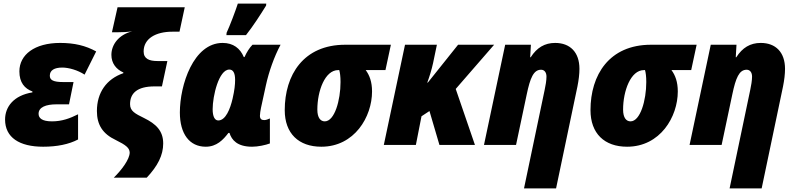

<svg xmlns="http://www.w3.org/2000/svg" viewBox="-20 -800 4386 1060"><path d="M218 10C294 10 360 -3 411 -30V-169C367 -147 323 -130 267 -130C210 -130 193 -149 193 -172C193 -208 233 -224 292 -224H361L386 -347H329C274 -347 255 -358 255 -382C255 -412 280 -427 324 -427C359 -427 409 -413 447 -388L511 -516C453 -548 391 -563 312 -563C171 -563 87 -498 87 -406C87 -344 116 -311 159 -295V-290C55 -273 8 -210 8 -140C8 -41 87 10 218 10Z M608 181H790C851 116 881 57 881 -8C881 -78 841 -116 776 -148C725 -173 698 -187 698 -225C698 -285 737 -323 833 -323H874L904 -463H850C804 -463 773 -475 773 -516C773 -587 840 -625 931 -625H971L1000 -760H629L598 -622H633C657 -622 682 -623 710 -627C636 -609 595 -554 595 -497C595 -450 622 -417 661 -400V-396C568 -364 515 -289 515 -187C515 -111 547 -61 619 -27C676 1 695 17 696 42C696 79 652 138 608 181Z M1230 -606H1338C1379 -658 1418 -719 1449 -769L1450 -780H1293C1281 -742 1248 -655 1231 -619ZM1116 10C1176 10 1212 -28 1241 -66H1247C1259 -27 1290 10 1372 10C1404 10 1446 1 1470 -8V-146C1460 -141 1447 -137 1439 -137C1424 -137 1415 -143 1415 -161C1415 -172 1418 -190 1421 -205L1448 -329C1464 -403 1494 -488 1529 -553H1374C1357 -536 1341 -510 1330 -485H1326C1306 -533 1268 -563 1209 -563C1048 -563 973 -331 973 -179C973 -61 1026 10 1116 10ZM1185 -135C1166 -135 1154 -156 1154 -197C1154 -270 1188 -416 1246 -416C1266 -416 1278 -399 1278 -359C1278 -333 1275 -303 1264 -255C1251 -199 1226 -135 1185 -135Z M1754 10C1937 10 2034 -155 2034 -295C2034 -348 2020 -385 1999 -413H2108L2138 -553H1886C1655 -553 1552 -386 1552 -192C1552 -63 1629 10 1754 10ZM1773 -130C1750 -130 1732 -149 1732 -195C1732 -298 1774 -413 1847 -413H1853C1857 -399 1860 -378 1860 -347C1860 -246 1827 -130 1773 -130Z M2099 0H2276L2307 -158L2351 -187L2406 0H2602L2496 -309L2708 -553H2509L2342 -344H2339C2351 -377 2363 -415 2371 -452L2392 -553H2216Z M2873 240H3050L3168 -323C3175 -358 3179 -391 3179 -420C3179 -512 3127 -563 3045 -563C2987 -563 2944 -537 2910 -484H2907L2911 -553H2769L2652 0H2829L2888 -279C2907 -370 2926 -415 2967 -415C2985 -415 2997 -401 2997 -377C2997 -356 2992 -327 2987 -304Z M3442 10C3625 10 3722 -155 3722 -295C3722 -348 3708 -385 3687 -413H3796L3826 -553H3574C3343 -553 3240 -386 3240 -192C3240 -63 3317 10 3442 10ZM3461 -130C3438 -130 3420 -149 3420 -195C3420 -298 3462 -413 3535 -413H3541C3545 -399 3548 -378 3548 -347C3548 -246 3515 -130 3461 -130Z M4008 240H4185L4303 -323C4310 -358 4314 -391 4314 -420C4314 -512 4262 -563 4180 -563C4122 -563 4079 -537 4045 -484H4042L4046 -553H3904L3787 0H3964L4023 -279C4042 -370 4061 -415 4102 -415C4120 -415 4132 -401 4132 -377C4132 -356 4127 -327 4122 -304Z"/></svg>

Font: Noto Sans UI SemiCondensed Black
Style: Italic
Weight: 900
Width: 4
Italic angle: -372°
Designer: Monotype Design Team
Foundry: Monotype Imaging Inc.
Version: Version 1.901